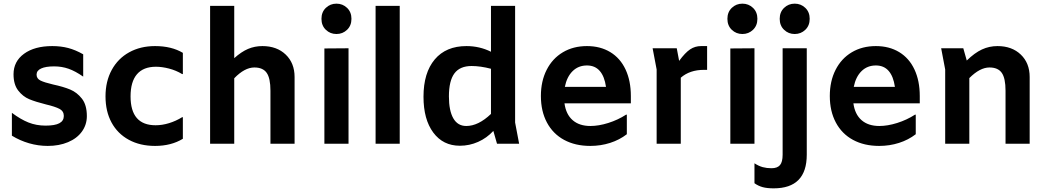

<svg xmlns="http://www.w3.org/2000/svg" viewBox="-20 -786 5740 1050"><path d="M45 -44V-169Q93 -133 136 -116Q179 -99 229 -99Q280 -99 304.5 -112Q329 -125 329 -152Q329 -178 305.5 -190.5Q282 -203 231 -215Q175 -229 140 -243.5Q105 -258 79.5 -291Q54 -324 54 -380Q54 -450 111.5 -492Q169 -534 266 -534Q313 -534 353 -523.5Q393 -513 435 -489V-367Q392 -397 355 -410Q318 -423 276 -423Q230 -423 205 -411.5Q180 -400 180 -378Q180 -356 201.5 -345.5Q223 -335 270 -324Q326 -312 363.5 -296.5Q401 -281 428 -246.5Q455 -212 455 -151Q455 -104 428 -66.5Q401 -29 352 -8.5Q303 12 241 12Q189 12 139 -2.5Q89 -17 45 -44Z M557 -259Q557 -341 591 -403.5Q625 -466 686.5 -500Q748 -534 828 -534Q918 -534 980 -497V-381H976Q943 -401 904.5 -411Q866 -421 833 -421Q764 -421 729 -380Q694 -339 694 -259Q694 -101 831 -101Q867 -101 904.5 -112.5Q942 -124 976 -145H980V-27Q916 12 828 12Q746 12 684.5 -21.5Q623 -55 590 -116Q557 -177 557 -259Z M1591 -365V0H1459V-290Q1459 -358 1438.5 -387.5Q1418 -417 1371 -417Q1318 -417 1261 -358V0H1129V-754H1261V-468Q1300 -503 1336.5 -518.5Q1373 -534 1415 -534Q1494 -534 1542.5 -487.5Q1591 -441 1591 -365Z M1738 -683Q1738 -720 1762 -743Q1786 -766 1820 -766Q1854 -766 1878 -743Q1902 -720 1902 -683Q1902 -646 1878 -623Q1854 -600 1820 -600Q1786 -600 1762 -623Q1738 -646 1738 -683ZM1886 -522V0H1754V-521Z M2034 -754H2166V0H2034Z M2698 0 2678 -70Q2642 -31 2594.5 -10Q2547 11 2495 11Q2403 11 2349.5 -61Q2296 -133 2296 -257Q2296 -388 2357.5 -461Q2419 -534 2531 -534Q2603 -534 2665 -503V-754H2797V-116L2819 0ZM2530 -97Q2596 -97 2665 -163V-410Q2607 -425 2559 -425Q2495 -425 2465 -384.5Q2435 -344 2435 -259Q2435 -181 2459 -139Q2483 -97 2530 -97Z M3430 -221H3067Q3075 -161 3111.5 -129Q3148 -97 3209 -97Q3254 -97 3306.5 -113.5Q3359 -130 3404 -159H3408V-52Q3368 -21 3316.5 -4.5Q3265 12 3208 12Q3126 12 3065 -21Q3004 -54 2971 -116Q2938 -178 2938 -261Q2938 -342 2969.5 -404Q3001 -466 3058 -500Q3115 -534 3190 -534Q3263 -534 3317.5 -501Q3372 -468 3401 -406Q3430 -344 3430 -261ZM3069 -311H3294Q3286 -368 3260 -398Q3234 -428 3190 -428Q3143 -428 3111.5 -397Q3080 -366 3069 -311Z M3847 -534V-404H3830Q3752 -404 3703 -361V0H3571V-406L3549 -522H3681L3694 -453Q3727 -498 3754 -516Q3781 -534 3814 -534Z M3958 -683Q3958 -720 3982 -743Q4006 -766 4040 -766Q4074 -766 4098 -743Q4122 -720 4122 -683Q4122 -646 4098 -623Q4074 -600 4040 -600Q4006 -600 3982 -623Q3958 -646 3958 -683ZM4106 -522V0H3974V-521Z M4244 -683Q4244 -720 4268 -743Q4292 -766 4326 -766Q4360 -766 4384 -743Q4408 -720 4408 -683Q4408 -646 4384 -623Q4360 -600 4326 -600Q4292 -600 4268 -623Q4244 -646 4244 -683ZM4106 216V107Q4129 122 4151 128Q4173 134 4199 134Q4231 134 4245.5 117Q4260 100 4260 60V-522H4392V60Q4392 244 4211 244Q4175 244 4151 237.5Q4127 231 4106 216Z M5010 -221H4647Q4655 -161 4691.5 -129Q4728 -97 4789 -97Q4834 -97 4886.5 -113.5Q4939 -130 4984 -159H4988V-52Q4948 -21 4896.5 -4.5Q4845 12 4788 12Q4706 12 4645 -21Q4584 -54 4551 -116Q4518 -178 4518 -261Q4518 -342 4549.5 -404Q4581 -466 4638 -500Q4695 -534 4770 -534Q4843 -534 4897.5 -501Q4952 -468 4981 -406Q5010 -344 5010 -261ZM4649 -311H4874Q4866 -368 4840 -398Q4814 -428 4770 -428Q4723 -428 4691.5 -397Q4660 -366 4649 -311Z M5611 -365V0H5479V-290Q5479 -358 5458.5 -387.5Q5438 -417 5391 -417Q5339 -417 5281 -359V0H5149V-406L5127 -522H5248L5267 -455Q5310 -497 5350 -515.5Q5390 -534 5435 -534Q5514 -534 5562.5 -487.5Q5611 -441 5611 -365Z"/></svg>

Font: AmikoBold
Style: Bold
Weight: 700
Designer: Pablo Impallari, Rodrigo Fuenzalida, Andres Torresi
Foundry: Impallari Type
Version: Version 1.000; ttfautohint (v1.3)